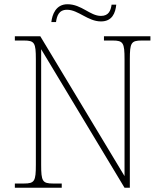

<svg xmlns="http://www.w3.org/2000/svg" viewBox="-20 -885 771 905"><path d="M456 -784C509 -784 524 -824 528 -863H506C502 -836 493 -810 456 -810C404 -810 365 -865 298 -865C243 -865 226 -816 222 -781H244C248 -808 256 -839 296 -839C349 -839 394 -784 456 -784ZM50 0H271V-20H230C180 -20 174 -31 174 -108V-653L567 0H592V-606C592 -683 598 -694 648 -694H689V-714H470V-694H511C561 -694 567 -683 567 -606V-55L170 -714H50V-694H93C143 -694 149 -683 149 -606V-108C149 -31 143 -20 93 -20H50Z"/></svg>

Font: Noto Serif Sinhala Thin
Style: Regular
Weight: 100
Designer: Jelle Bosma - Monotype Design Team
Foundry: Monotype Imaging Inc.
Version: Version 2.007